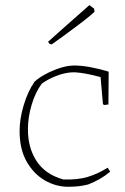

<svg xmlns="http://www.w3.org/2000/svg" viewBox="-20 -708 479 735"><path d="M241 7Q194 7 151.5 -17.5Q109 -42 82 -89.5Q55 -137 55 -207Q55 -252 70.5 -304.5Q86 -357 112 -395Q128 -410 153 -423.5Q178 -437 206 -446.5Q234 -456 258 -457Q288 -458 325.5 -451Q363 -444 395 -434L396 -432L395 -308L378 -306L374 -310L365 -413Q351 -417 330.5 -421.5Q310 -426 289.5 -429Q269 -432 254 -431Q225 -429 194.5 -417Q164 -405 140 -388Q115 -354 101 -306.5Q87 -259 87 -215Q86 -145 119 -93Q152 -41 222 -21Q276 -19 315 -30.5Q354 -42 392 -66L402 -51Q383 -35 362 -23Q341 -11 318 -2Q285 7 241 7ZM170 -540 164 -548 203 -583 316 -683 322 -688Q324 -688 329 -683.5Q334 -679 340 -675L342 -664Q342 -662 324.5 -647.5Q307 -633 280.5 -613Q254 -593 226 -572.5Q198 -552 178 -538Z"/></svg>

Font: Labrada ExtraLight
Style: Regular
Weight: 200
Designer: Mercedes Jáuregui
Foundry: Omnibus-Type Team
Version: Version 1.000; ttfautohint (v1.8.4.7-5d5b)